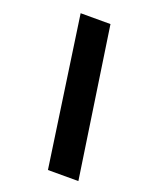

<svg xmlns="http://www.w3.org/2000/svg" viewBox="-138 -802 710 889"><g transform="rotate(20 217.0 -357.0)"><path d="M209 10H359L250 -724H103Z"/></g></svg>

Font: Noto Sans UI SemiCondensed Black
Style: Italic
Weight: 900
Width: 4
Italic angle: -372°
Designer: Monotype Design Team
Foundry: Monotype Imaging Inc.
Version: Version 1.901